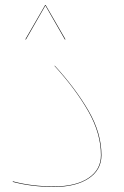

<svg xmlns="http://www.w3.org/2000/svg" viewBox="-20 -725 490 757"><path d="M30 -8 31 -10Q105 10 193 10Q279 10 328.5 -23Q378 -56 378 -113Q378 -199 328 -286.5Q278 -374 195 -465L196 -466Q279 -375 329.5 -287.5Q380 -200 380 -113Q380 -55 329.5 -21.5Q279 12 193 12Q105 12 30 -8ZM80 -570 158 -705H160L238 -570L236 -569L159 -703L82 -569Z"/></svg>

Font: FiraGO Two
Style: Regular
Weight: 100
Designer: bBox Type
Foundry: bBox Type GmbH
Version: Version 1.001